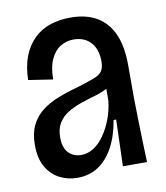

<svg xmlns="http://www.w3.org/2000/svg" viewBox="-67 -591 569 659"><g transform="rotate(-10 217.0 -261.0)"><path d="M151 12Q117 12 88.5 -3Q60 -18 43 -48Q26 -78 26 -124Q26 -164 39.5 -192Q53 -220 77 -239Q101 -258 133.5 -271Q166 -284 204 -294Q243 -306 264 -314Q285 -322 293 -334Q301 -346 301 -367Q301 -410 279 -434Q257 -458 219 -458Q194 -458 173 -445Q152 -432 139.5 -404.5Q127 -377 127 -335L42 -348Q43 -395 56.5 -430Q70 -465 94 -488.5Q118 -512 150.5 -523Q183 -534 222 -534Q276 -534 313 -512.5Q350 -491 369.5 -448Q389 -405 389 -339V-223Q390 -187 390.5 -149.5Q391 -112 392.5 -74Q394 -36 395 0H311Q312 -41 313.5 -81Q315 -121 316 -162H307Q298 -108 277 -69Q256 -30 224.5 -9Q193 12 151 12ZM178 -63Q200 -63 220.5 -76Q241 -89 257.5 -112.5Q274 -136 285.5 -166Q297 -196 301 -231V-286L329 -296Q319 -281 299.5 -271Q280 -261 255.5 -254Q231 -247 206.5 -238.5Q182 -230 161.5 -217.5Q141 -205 128.5 -185Q116 -165 116 -135Q116 -99 133 -81Q150 -63 178 -63Z"/></g></svg>

Font: Bricolage Grotesque 72pt SemiCondensed
Style: Regular
Weight: 400
Width: 4
Designer: Mathieu Triay
Foundry: Atelier Triay
Version: Version 1.001;gftools[0.9.33.dev8+g029e19f]